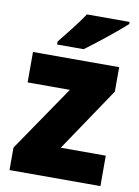

<svg xmlns="http://www.w3.org/2000/svg" viewBox="-86 -917 639 882"><g transform="rotate(10 233.5 -476.0)"><path d="M446 -849V-859H247C218 -814 170 -756 136 -713V-699H260C313 -738 406 -812 446 -849ZM445 -93V-235H235L435 -532V-646H33V-504H230L21 -198V-93Z"/></g></svg>

Font: Noto Sans Kannada UI SemiCondensed Black
Style: Regular
Weight: 900
Width: 4
Designer: Jelle Bosma - Monotype Design Team
Foundry: Monotype Imaging Inc.
Version: Version 2.005